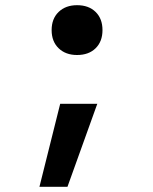

<svg xmlns="http://www.w3.org/2000/svg" viewBox="-20 -550 590 740"><path d="M132 170 212 -150H355L240 170ZM277 -338Q233 -338 206 -364Q179 -390 179 -434Q179 -478 206 -504Q233 -530 277 -530Q322 -530 348.5 -504Q375 -478 375 -434Q375 -390 348.5 -364Q322 -338 277 -338Z"/></svg>

Font: M PLUS Code Latin SemiExpanded SemiBold
Style: Regular
Weight: 600
Width: 6
Designer: Coji Morishita
Foundry: UNDERFOREST DESIGN
Version: Version 1.002; ttfautohint (v1.8.3)